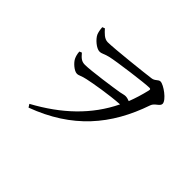

<svg xmlns="http://www.w3.org/2000/svg" viewBox="-149 -980 1298 1298"><g transform="rotate(45 500.0 -331.0)"><path d="M299 -644C266 -644 241 -673 219 -697L201 -690C203 -664 207 -645 213 -631C227 -601 274 -560 304 -560C327 -560 340 -573 376 -581C430 -594 674 -626 714 -626C725 -626 730 -624 726 -609C714 -558 699 -509 681 -463C668 -468 655 -472 642 -472C630 -472 616 -467 595 -463C547 -455 356 -427 298 -427C267 -427 251 -440 225 -471L208 -464C209 -443 214 -425 221 -410C232 -385 275 -346 302 -346C322 -346 334 -358 374 -366C424 -377 556 -400 655 -406C566 -222 419 -84 219 25L233 47C538 -66 708 -265 804 -546C815 -578 856 -587 856 -612C856 -647 770 -709 739 -709C719 -709 710 -684 680 -681C629 -674 359 -644 299 -644Z"/></g></svg>

Font: Noto Serif HK Medium
Style: Regular
Weight: 500
Designer: Ryoko NISHIZUKA 西塚涼子 (kana & ideographs); Frank Grießhammer (Latin, Greek & Cyrillic); Wenlong ZHANG 张文龙 (bopomofo); San
Foundry: Adobe
Version: Version 2.001;hotconv 1.1.0;makeotfexe 2.6.0